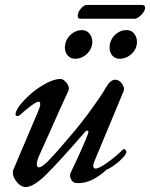

<svg xmlns="http://www.w3.org/2000/svg" viewBox="-20 -744 608 778"><path d="M32 -45Q32 -50 34 -56L135 -294Q143 -312 143 -322Q143 -332 136 -332Q128 -332 106 -315.5Q84 -299 62 -279Q57 -274 51 -274Q43 -274 43 -280Q43 -293 57 -313Q95 -362 144 -393Q193 -424 225 -424Q236 -424 247.5 -411Q259 -398 259 -385Q259 -382 257 -376Q215 -285 184 -214L139 -114Q129 -92 129 -79Q129 -66 138 -66Q151 -66 181 -97.5Q211 -129 265 -193Q308 -243 350.5 -301.5Q393 -360 409 -389Q427 -421 447 -421Q463 -421 474.5 -404.5Q486 -388 481 -375L364 -94Q358 -81 358 -71Q358 -61 367 -61Q382 -61 417 -86.5Q452 -112 478 -138Q480 -140 481 -140Q485 -140 488.5 -136.5Q492 -133 492 -129Q492 -116 463.5 -91Q435 -66 411 -56Q386 -32 356.5 -17Q327 -2 299 -2Q289 -2 284 -3Q276 -5 270 -14Q264 -23 264 -33Q264 -37 266 -43Q322 -161 337 -203Q338 -206 338 -210Q338 -215 334 -215Q330 -215 325 -210Q221 -90 168.5 -38Q116 14 84 14Q65 14 48.5 -6Q32 -26 32 -45ZM243 -551Q243 -580 264 -601Q285 -622 313 -622Q331 -622 342.5 -608Q354 -594 354 -574Q354 -547 333 -526.5Q312 -506 284 -506Q266 -506 254.5 -519Q243 -532 243 -551ZM424 -551Q424 -580 444.5 -601Q465 -622 493 -622Q512 -622 523.5 -608Q535 -594 535 -574Q535 -547 514 -526.5Q493 -506 464 -506Q446 -506 435 -519Q424 -532 424 -551ZM295 -680Q295 -694 307.5 -709Q320 -724 332 -724H554Q568 -724 568 -713Q568 -699 552.5 -683.5Q537 -668 525 -668H306Q295 -668 295 -680Z"/></svg>

Font: EB Garamond Medium
Style: Italic
Weight: 500
Italic angle: -17.2°
Designer: Georg Duffner and Octavio Pardo
Foundry: Georg Duffner
Version: Version 1.000